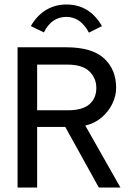

<svg xmlns="http://www.w3.org/2000/svg" viewBox="-20 -833 590 853"><path d="M58 0V-623H273Q389 -623 442.5 -573.5Q496 -524 496 -443Q496 -407 479 -372Q462 -337 431.5 -311Q401 -285 359 -275L515 0H419L270 -269H145V0ZM145 -343H280Q347 -343 377.5 -370Q408 -397 408 -442Q408 -486 377 -516Q346 -546 279 -546H145ZM175 -689 117 -717Q143 -763 183.5 -788Q224 -813 275 -813Q378 -813 433 -717L375 -688Q338 -758 275 -758Q209 -758 175 -689Z"/></svg>

Font: Inconsolata SemiExpanded Medium
Style: Regular
Weight: 500
Width: 6
Monospace: yes
Designer: Raph Levien, Cyreal, Brenton Simpson
Foundry: Raph Levien, Cyreal, Google
Version: Version 3.001; ttfautohint (v1.8.2.53-6de2)